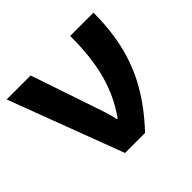

<svg xmlns="http://www.w3.org/2000/svg" viewBox="-134 -705 863 863"><g transform="rotate(-45 297.5 -273.0)"><path d="M2.9 -546.4H155.3L272 -202.1Q283.2 -168.5 291 -133.3H295.4Q353.5 -214.8 380.1 -312.7Q406.7 -410.6 406.7 -546.4H554.7Q554.7 -434.1 532 -341.1Q509.3 -248 461.4 -165Q413.6 -82 336.4 0H209Z"/></g></svg>

Font: Viking Open Sans
Style: Bold
Weight: 700
Foundry: Ascender Corporation
Version: Version 2.001